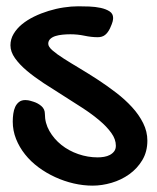

<svg xmlns="http://www.w3.org/2000/svg" viewBox="-20 -562 498 610"><path d="M122.6 -200.2Q122.6 -170.9 137 -145.8Q151.4 -120.6 174.8 -101.8Q198.2 -83 228.5 -72.5Q258.8 -62 290.5 -62Q300.3 -62 310.5 -63.7Q320.8 -65.4 329.1 -69.8Q337.4 -74.2 342.8 -81.3Q348.1 -88.4 348.1 -99.1Q348.1 -119.6 333.7 -139.6Q319.3 -159.7 295.9 -179.4Q272.5 -199.2 242.2 -219Q211.9 -238.8 180.7 -258.3Q149.4 -277.8 119.1 -297.6Q88.9 -317.4 65.4 -337.2Q42 -356.9 27.6 -377.2Q13.2 -397.5 13.2 -418Q13.2 -437.5 23.2 -454.3Q33.2 -471.2 49.8 -484.9Q66.4 -498.5 88.4 -509.3Q110.4 -520 134.3 -527.3Q158.2 -534.7 182.4 -538.3Q206.5 -542 228.5 -542Q244.6 -542 263.9 -541.3Q283.2 -540.5 300 -536.9Q316.9 -533.2 328.1 -525.9Q339.4 -518.6 339.4 -504.9Q339.4 -500.5 337.9 -493.9Q336.4 -487.3 329.6 -472.2Q322.8 -458 313.7 -450.9Q304.7 -443.8 290.5 -443.8Q270.5 -443.8 248.3 -448.5Q226.1 -453.1 203.6 -453.1Q191.4 -453.1 179 -451.9Q166.5 -450.7 156.2 -447.5Q146 -444.3 139.6 -438.2Q133.3 -432.1 133.3 -422.9Q133.3 -413.6 146.7 -401.9Q160.2 -390.1 182.4 -376Q204.6 -361.8 232.9 -345Q261.2 -328.1 290.8 -308.8Q320.3 -289.6 348.6 -267.8Q377 -246.1 399.2 -221.9Q421.4 -197.8 434.8 -170.9Q448.2 -144 448.2 -115.2Q448.2 -80.1 432.1 -53.2Q416 -26.4 390.6 -8.3Q365.2 9.8 334.5 18.8Q303.7 27.8 274.4 27.8Q244.6 27.8 214.1 20.8Q183.6 13.7 155.3 0.7Q127 -12.2 102.3 -30.5Q77.6 -48.8 59.6 -71.5Q41.5 -94.2 31 -120.6Q20.5 -147 20.5 -175.8Q20.5 -188 22.2 -200.4Q23.9 -212.9 28.3 -222.4Q32.7 -231.9 40.5 -238Q48.3 -244.1 60.5 -244.1Q64.5 -244.1 69.3 -243.4Q74.2 -242.7 86.4 -238.8Q100.6 -234.4 111.6 -224.9Q122.6 -215.3 122.6 -200.2Z"/></svg>

Font: Gochi Hand Cyrillic
Style: Regular
Weight: 400
Designer: Juan Pablo del Peral; Denis Ignatov
Foundry: Juan Pablo del Peral; Denis Ignatov
Version: Version 1.00 June 29, 2018, initial release